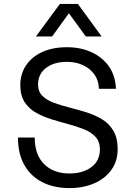

<svg xmlns="http://www.w3.org/2000/svg" viewBox="-20 -952 690 984"><path d="M336 12Q257 12 197.5 -18Q138 -48 105 -106Q72 -164 72 -247H158Q158 -159 206 -111Q254 -63 336 -63Q405 -63 448.5 -95.5Q492 -128 492 -187Q492 -226 469.5 -250.5Q447 -275 410.5 -289.5Q374 -304 331 -315.5Q288 -327 244.5 -340.5Q201 -354 164.5 -374.5Q128 -395 106 -429Q84 -463 84 -516Q84 -573 113.5 -617Q143 -661 196.5 -685.5Q250 -710 323 -710Q394 -710 450 -684Q506 -658 539 -610.5Q572 -563 574 -497H487Q486 -539 464 -570Q442 -601 405.5 -618Q369 -635 323 -635Q256 -635 215.5 -603.5Q175 -572 175 -519Q175 -483 197 -461Q219 -439 255.5 -425.5Q292 -412 335.5 -401Q379 -390 422.5 -376.5Q466 -363 502.5 -341Q539 -319 561 -282Q583 -245 583 -188Q583 -126 550.5 -81Q518 -36 462 -12Q406 12 336 12ZM164 -765 287 -932H379L501 -765H420L333 -884L247 -765Z"/></svg>

Font: Azeret Mono Thin Light
Style: Regular
Weight: 300
Version: Version 1.002